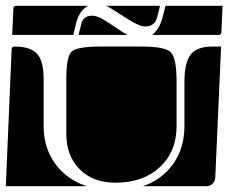

<svg xmlns="http://www.w3.org/2000/svg" viewBox="-20 -650 785 660"><path d="M208 -190V-380Q208 -456 226.5 -473Q245 -490 326 -490H467Q548 -490 567.5 -470Q587 -450 587 -368V-217Q587 -129 529.5 -75.5Q472 -22 377 -22Q300 -22 254 -68Q208 -114 208 -190ZM471 -10Q538 -33 576 -87.5Q614 -142 614 -217V-368Q614 -435 635.5 -462.5Q657 -490 710 -490H740L720 -40Q719 -27 710.5 -18.5Q702 -10 690 -10ZM0 -10 20 -480Q20 -490 30 -490Q85 -490 107.5 -465Q130 -440 130 -380V-217Q130 -142 169.5 -87.5Q209 -33 278 -10ZM22 -530 26 -620Q26 -630 36 -630H283Q253 -614 242 -572L232 -530ZM503 -530Q527 -549 538 -587L549 -630H745L741 -540Q741 -530 731 -530ZM345 -630H530L520 -590Q512 -559 479 -559Q457 -559 408 -591.5Q359 -624 345 -630ZM250 -530 260 -570Q267 -596 297 -596Q312 -596 331.5 -585Q351 -574 377 -556Q403 -538 418 -530Z"/></svg>

Font: PrimecolorCV1
Style: Medium
Weight: 500
Designer: gluk
Foundry: gluk
Version: Version 0.672